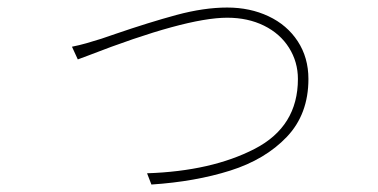

<svg xmlns="http://www.w3.org/2000/svg" viewBox="-20 -492 1017 517"><path d="M252.9 -387.7 290 -400.4Q380.9 -431.6 455.1 -451.7Q529.3 -471.7 591.8 -471.7Q653.3 -471.7 703.1 -448.2Q752.9 -424.8 781.7 -380.9Q810.5 -336.9 810.5 -279.3Q810.5 -184.6 752.4 -123.5Q694.3 -62.5 600.1 -32.7Q505.9 -2.9 387.7 4.9L376 -25.4Q549.8 -31.2 666 -91.3Q782.2 -151.4 782.2 -279.3Q782.2 -325.2 758.3 -363.3Q734.4 -401.4 690.9 -422.9Q647.5 -444.3 591.8 -444.3Q479.5 -444.3 215.8 -341.8Q203.1 -336.9 189.5 -332L173.8 -366.2Q193.4 -370.1 212.4 -375.5Q231.4 -380.9 252.9 -387.7Z"/></svg>

Font: Min Sans VF VF
Style: Regular
Weight: 400
Designer: Jinseong-Kim, NotoSansCJK, Nunito
Foundry: Jinseong-Kim
Version: Version 1.420;Glyphs 3.1.2 (3151)